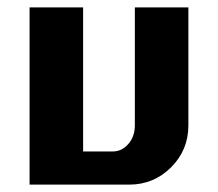

<svg xmlns="http://www.w3.org/2000/svg" viewBox="-20 -500 590 520"><path d="M490.2 -160.2Q490.2 -93.8 443.4 -46.9Q396.5 0 330.1 0H60.1V-480H205.1V-89.8H285.2Q310.1 -89.8 327.6 -110.1Q345.2 -130.4 345.2 -160.2V-480H490.2Z"/></svg>

Font: Laconic
Style: Bold
Weight: 700
Designer: Robby Woodard
Version: Version 1.000